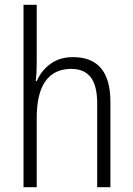

<svg xmlns="http://www.w3.org/2000/svg" viewBox="-20 -780 554 800"><path d="M133 -518Q133 -474 129 -442H133Q152 -486 190.5 -514Q229 -542 284 -542Q440 -542 440 -356V0H385V-349Q385 -423 358 -458Q331 -493 277 -493Q206 -493 169.5 -442Q133 -391 133 -289V0H78V-760H133Z"/></svg>

Font: Noto Sans UI NarrowLight
Style: Regular
Weight: 300
Width: 4
Designer: Monotype Design Team
Foundry: Monotype Imaging Inc.
Version: Version 1.001